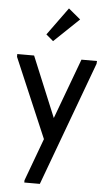

<svg xmlns="http://www.w3.org/2000/svg" viewBox="-62 -755 579 1034"><g transform="rotate(5 227.0 -237.5)"><path d="M110 228 195 -2 12 -431V-446H103L238 -120L359 -446H443L442 -431L194 240H110ZM333 -661 198 -532 159 -565 268 -715Z"/></g></svg>

Font: Tilda Sans Medium
Style: Regular
Weight: 500
Designer: ParaType Ltd
Foundry: ParaType Ltd
Version: Version 1.009